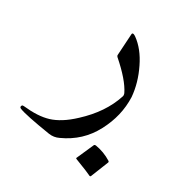

<svg xmlns="http://www.w3.org/2000/svg" viewBox="-200 -373 715 796"><g transform="rotate(20 158.0 24.5)"><path d="M246 -279Q247 -283 249 -284Q254 -286 264 -276Q303 -236 322 -169Q342 -100 336 -35Q324 53 266 127Q208 202 114 226Q90 233 66 225Q8 205 -28.5 190.5Q-65 176 -79 167Q-83 164 -83 161Q-83 157 -80 154Q-77 151 -71 153Q-36 163 -7 166.5Q22 170 47 167Q72 164 100.5 152.5Q129 141 161 120Q256 59 300 -24Q304 -30 302 -40Q287 -93 224 -171Q221 -176 222 -179ZM257 206Q259 203 265 204Q305 218 336 246Q340 250 337 254L290 330Q287 335 280 329Q276 326 259 315Q242 304 210 285Q205 282 208 279Z"/></g></svg>

Font: Amiri
Style: Regular
Weight: 400
Designer: Khaled Hosny
Version: Version 0.114